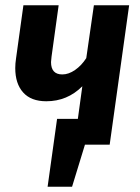

<svg xmlns="http://www.w3.org/2000/svg" viewBox="-20 -550 533 730"><path d="M471 -530 397 0H303L254 160H161L197 -98H276L293 -222Q236 -165 156 -165Q98 -165 68 -198.5Q38 -232 38 -291Q38 -309 41 -328L69 -530H203L176 -335Q174 -319 174 -314Q174 -267 217 -267Q241 -267 265.5 -284Q290 -301 308 -329L337 -530Z"/></svg>

Font: Fira Sans Condensed SemiBold
Style: Italic
Weight: 600
Width: 3
Italic angle: -8°
Designer: bBox Type GmbH & Carrois Corporate GbR & Edenspiekermann AG
Foundry: bBox Type GmbH & Carrois Corporate GbR & Edenspiekermann AG
Version: Version 4.301